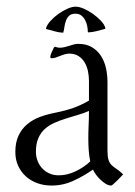

<svg xmlns="http://www.w3.org/2000/svg" viewBox="-20 -557 414 587"><path d="M252 -309.6Q252 -324.2 249 -338.9Q246.1 -353.5 239 -365.7Q231.9 -377.9 220.2 -385.5Q208.5 -393.1 191.4 -393.1Q184.6 -393.1 177.5 -390.9Q170.4 -388.7 163.6 -386Q156.7 -383.3 150.4 -381.1Q144 -378.9 138.2 -378.9Q133.8 -378.9 133.8 -383.3Q133.8 -385.7 135 -389.6Q136.2 -393.6 138.2 -397.7Q140.1 -401.9 142.1 -405.8Q144 -409.7 145 -412.1L148.9 -414.1Q155.3 -411.1 162.6 -411.1Q169.9 -411.1 177 -412.8Q184.1 -414.6 190.9 -416.7Q197.8 -418.9 204.8 -420.9Q211.9 -422.9 219.2 -422.9Q244.1 -422.9 261.2 -412.6Q278.3 -402.3 288.8 -386Q299.3 -369.6 304 -348.6Q308.6 -327.6 308.6 -306.2V-96.7Q308.6 -77.6 311.8 -68.1Q314.9 -58.6 321 -52.5Q327.1 -46.4 335.9 -40.8Q344.7 -35.2 356.4 -23.9Q354.5 -22 349.4 -16.4Q344.2 -10.7 338.1 -4.9Q332 1 326.9 5.6Q321.8 10.3 319.8 10.3Q312 10.3 303.5 5.1Q294.9 0 287.1 -7.6Q279.3 -15.1 273.2 -23.4Q267.1 -31.7 264.2 -38.6Q236.3 -19 204.6 -4.4Q172.9 10.3 137.7 10.3Q114.7 10.3 94.7 3.2Q74.7 -3.9 59.6 -17.3Q44.4 -30.8 35.6 -49.8Q26.9 -68.8 26.9 -92.3Q26.9 -121.6 36.6 -142.3Q46.4 -163.1 63.2 -177.2Q80.1 -191.4 102.8 -199.7Q125.5 -208 151.4 -212.9Q178.7 -218.3 203.4 -226.8Q228 -235.4 252 -249.5ZM255.9 -63.5Q252.4 -80.6 251.2 -98.1Q250 -115.7 250 -133.3Q250 -154.8 251 -175.5Q252 -196.3 252 -217.8Q234.9 -210.4 216.3 -205.1Q197.8 -199.7 179.9 -194.1Q162.1 -188.5 145.8 -181.2Q129.4 -173.8 116.9 -162.6Q104.5 -151.4 97.2 -134.5Q89.8 -117.7 89.8 -93.3Q89.8 -78.1 95 -64.9Q100.1 -51.8 109.4 -42Q118.7 -32.2 131.3 -26.6Q144 -21 159.7 -21Q185.5 -21 211.4 -33.4Q237.3 -45.9 255.9 -63.5ZM248.5 -459Q248.5 -467.8 246.6 -477.5Q244.6 -487.3 240.2 -495.6Q235.8 -503.9 228.8 -509.5Q221.7 -515.1 210.9 -515.1Q198.2 -515.1 191.9 -509.3Q185.5 -503.4 182.1 -494.9Q178.7 -486.3 177.2 -476.1Q175.8 -465.8 173.3 -457Q159.7 -457.5 146.7 -461.4Q133.8 -465.3 121.1 -468.3L120.6 -470.2Q123.5 -481 134 -492.7Q144.5 -504.4 158.2 -514.2Q171.9 -523.9 186 -530.3Q200.2 -536.6 211.4 -536.6Q222.2 -536.6 236.6 -530.3Q251 -523.9 264.4 -514.4Q277.8 -504.9 288.6 -493.4Q299.3 -481.9 302.2 -471.2L301.3 -468.8Q288.6 -465.3 275.6 -461.9Q262.7 -458.5 249.5 -458Z"/></svg>

Font: CAT Linz
Style: Regular
Weight: 400
Designer: Peter Wiegel
Foundry: Peter Wiegel
Version: Version 1.08